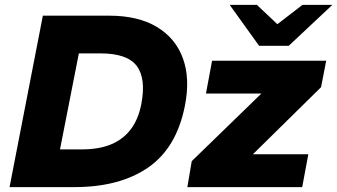

<svg xmlns="http://www.w3.org/2000/svg" viewBox="-20 -764 1377 784"><path d="M19 0 155 -700H426Q544 -700 620.5 -654Q697 -608 727 -525.5Q757 -443 735 -332Q701 -160 585 -80Q469 0 284 0ZM225 -154H314Q384 -154 433.5 -174.5Q483 -195 514 -236Q545 -277 557 -339Q577 -443 538.5 -494.5Q500 -546 390 -546H302ZM745 0 763 -106 1073 -407 1098 -382H821L846 -516H1312L1291 -408L976 -98L958 -134H1239L1214 0ZM1038 -577 1089 -647 1215 -744H1337L1159 -577ZM1038 -577 918 -744H1029L1133 -646L1159 -577Z"/></svg>

Font: REM
Style: Bold Italic
Weight: 700
Italic angle: -11°
Designer: Octavio Pardo
Foundry: Ashler Design
Version: Version 1.005;gftools[0.9.28]